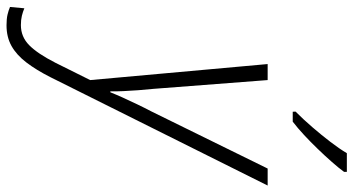

<svg xmlns="http://www.w3.org/2000/svg" viewBox="-366 -546 1047 568"><g transform="rotate(90 157.0 -261.5)"><path d="M-52.7 242.2Q-71.3 242.2 -84 239.3Q-96.7 236.3 -106.9 231.9L-103 189.5Q-92.8 193.8 -80.8 196.8Q-68.8 199.7 -53.2 199.7Q-18.6 199.7 6.3 175Q31.2 150.4 58.1 97.7L109.4 -5.4L62 -530.3H109.4L135.3 -193.4Q137.7 -170.9 139.4 -147.5Q141.1 -124 142.1 -102.8Q143.1 -81.5 142.6 -64.9H145.5Q151.9 -81.1 161.1 -101.6Q170.4 -122.1 180.9 -144Q191.4 -166 201.7 -185.5L371.1 -530.3H421.4L101.1 111.8Q79.6 154.3 57.4 183.3Q35.2 212.4 8.8 227.3Q-17.6 242.2 -52.7 242.2ZM203.1 -604.5 202.6 -612.8Q225.6 -635.7 248.8 -662.6Q272 -689.5 292.5 -716.3Q313 -743.2 325.7 -764.6H380.9V-756.3Q369.6 -740.7 351.8 -720.5Q334 -700.2 313.2 -678.7Q292.5 -657.2 271.7 -637.9Q251 -618.7 232.4 -604.5Z"/></g></svg>

Font: Open Sans SemiCondensed Light
Style: Italic
Weight: 300
Width: 4
Italic angle: -12°
Designer: Monotype Design Team
Foundry: Monotype Imaging Inc.
Version: Version 3.000